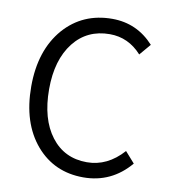

<svg xmlns="http://www.w3.org/2000/svg" viewBox="-84 -817 802 903"><g transform="rotate(10 317.0 -366.0)"><path d="M148 -88Q59 -192 59 -366Q59 -539 150 -644Q239 -745 380 -745Q498 -745 579 -656L533 -602Q470 -672 381 -672Q273 -672 209 -591Q144 -508 144 -368Q144 -226 207 -143Q270 -60 378 -60Q476 -60 551 -144L597 -92Q508 13 374 13Q235 13 148 -88Z"/></g></svg>

Font: Source Han Sans CN Normal
Style: Regular
Weight: 350
Designer: Ryoko NISHIZUKA 西塚涼子 (kana, bopomofo & ideographs); Paul D. Hunt (Latin, Greek & Cyrillic); Sandoll Communications 산돌커뮤니
Foundry: Adobe
Version: Version 2.004;hotconv 1.0.118;makeotfexe 2.5.65603